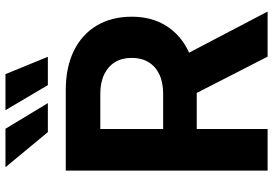

<svg xmlns="http://www.w3.org/2000/svg" viewBox="-166 -818 985 692"><g transform="rotate(-90 326.0 -472.5)"><path d="M56.6 0V-727.5H346.2Q428.7 -727.5 488 -698.5Q547.4 -669.4 579.3 -616Q611.3 -562.5 611.3 -489.3Q611.3 -417.5 577.9 -364.7Q544.4 -312 483.4 -283.7Q422.4 -255.4 338.9 -255.4H146.5V-376.5H333.5Q374.5 -376.5 403.3 -390.1Q432.1 -403.8 447.5 -429.2Q462.9 -454.6 462.9 -489.3Q462.9 -524.9 447.5 -550Q432.1 -575.2 403.1 -589.1Q374 -603 333 -603H206.5V0ZM467.3 0 298.8 -329.1H457.5L629.9 0ZM364.7 -792 274.4 -944.8H404.3L466.8 -792ZM195.3 -792 68.8 -944.8H207.5L299.8 -792Z"/></g></svg>

Font: Inter 28pt
Style: Bold
Weight: 700
Designer: Rasmus Andersson
Foundry: rsms
Version: Version 4.001;git-66647c0bb